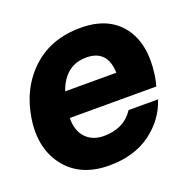

<svg xmlns="http://www.w3.org/2000/svg" viewBox="-104 -661 778 772"><g transform="rotate(-20 285.0 -275.0)"><path d="M533 -276Q530 -252 523 -229H153Q152 -175 180.5 -144.5Q209 -114 258 -114Q344 -114 386 -178H512Q486 -98 415 -46.5Q344 5 238 5Q117 5 53.5 -74Q-10 -153 7 -275Q25 -400 107 -477.5Q189 -555 317 -555Q435 -555 493 -480Q551 -405 533 -276ZM298 -435Q207 -435 172 -336H391Q388 -435 298 -435Z"/></g></svg>

Font: Oakes Grotesk Bold
Style: Italic
Weight: 700
Italic angle: -8°
Designer: Samuel Oakes
Foundry: Samuel Oakes
Version: Version 1.000;PS 001.000;hotconv 1.0.88;makeotf.lib2.5.64775